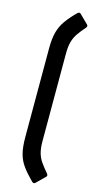

<svg xmlns="http://www.w3.org/2000/svg" viewBox="-133 -751 490 946"><g transform="rotate(15 112.0 -277.5)"><path d="M138 153Q105 120 85 92.5Q65 65 56.5 32Q48 -1 48 -52V-504Q48 -554 57 -587Q66 -620 85.5 -647.5Q105 -675 138 -708Q142 -711 146.5 -712Q151 -713 155 -708L198 -666Q202 -662 201.5 -658Q201 -654 198 -650Q176 -625 162 -604.5Q148 -584 141.5 -560Q135 -536 135 -499V-55Q135 -19 141.5 5Q148 29 162 49Q176 69 198 95Q201 99 201.5 103Q202 107 198 111L155 153Q151 157 147 157Q143 157 138 153Z"/></g></svg>

Font: Sofia Sans Condensed SemiBold
Style: Regular
Weight: 600
Designer: Botio Nikoltchev, Ani Petrova
Foundry: lettersoup
Version: Version 4.101